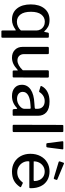

<svg xmlns="http://www.w3.org/2000/svg" viewBox="907 -1700 957 2812"><g transform="rotate(90 1386.0 -293.5)"><path d="M515 -530Q525 -530 528.5 -526Q532 -522 532 -512V150Q532 165 519 165H438Q426 165 426 150V-32Q426 -46 421 -46Q418 -46 410 -40Q381 -18 344.5 -4Q308 10 267 10Q163 10 103.5 -64Q44 -138 44 -266Q44 -391 104.5 -465.5Q165 -540 271 -540Q334 -540 371.5 -518.5Q409 -497 436 -466Q440 -462 443 -462Q447 -462 448 -469L456 -512Q458 -522 462.5 -526Q467 -530 476 -530ZM426 -349Q426 -381 409.5 -409.5Q393 -438 363.5 -454.5Q334 -471 298 -471Q233 -471 192.5 -419.5Q152 -368 152 -267Q152 -167 191.5 -114.5Q231 -62 298 -62Q335 -62 368.5 -77.5Q402 -93 426 -121Z M1009 -149V-513Q1009 -530 1028 -530H1100Q1116 -530 1116 -514L1114 -14Q1114 0 1102 0H1024Q1012 0 1012 -13V-69Q1012 -81 1002 -72Q953 -27 911 -8.5Q869 10 823 10Q754 10 710 -32.5Q666 -75 666 -145V-512Q666 -530 684 -530H757Q772 -530 772 -514V-167Q772 -123 797 -96.5Q822 -70 864 -70Q933 -70 1009 -149Z M1387 10Q1310 10 1265.5 -29.5Q1221 -69 1221 -135Q1221 -216 1291.5 -264Q1362 -312 1492 -318L1557 -323Q1573 -325 1573 -338V-363Q1573 -412 1543 -440.5Q1513 -469 1461 -469Q1379 -469 1330 -395Q1327 -389 1323.5 -387.5Q1320 -386 1313 -388L1245 -408Q1239 -410 1239 -416Q1239 -420 1242 -427Q1270 -481 1327.5 -510.5Q1385 -540 1466 -540Q1571 -540 1623 -495Q1675 -450 1675 -370V-17Q1675 -7 1671.5 -3.5Q1668 0 1660 0H1593Q1579 0 1577 -20L1575 -58Q1573 -66 1569 -66Q1566 -66 1558 -60Q1485 10 1387 10ZM1559 -264 1505 -260Q1422 -255 1373.5 -226.5Q1325 -198 1325 -148Q1325 -109 1353 -86.5Q1381 -64 1428 -64Q1482 -64 1530 -101Q1573 -136 1573 -171V-249Q1573 -265 1559 -264Z M1914 -19Q1914 -8 1909.5 -4Q1905 0 1893 0H1825Q1815 0 1811 -3.5Q1807 -7 1807 -16L1809 -727Q1809 -742 1822 -742H1901Q1914 -742 1914 -727Z M2139 -510Q2137 -500 2133.5 -496.5Q2130 -493 2119 -493H2092Q2083 -493 2080 -496Q2077 -499 2076 -507L2048 -729V-731Q2048 -742 2059 -742H2156Q2169 -742 2167 -730Z M2502 -67Q2548 -67 2584 -86Q2620 -105 2650 -145Q2653 -149 2657 -149Q2662 -149 2665 -147L2716 -123Q2721 -120 2721 -115Q2721 -112 2718 -107Q2676 -45 2622 -17.5Q2568 10 2491 10Q2416 10 2357 -24Q2298 -58 2265 -119.5Q2232 -181 2232 -259Q2232 -343 2266 -407Q2300 -471 2358.5 -505.5Q2417 -540 2489 -540Q2563 -540 2619 -507.5Q2675 -475 2705.5 -413Q2736 -351 2736 -266V-262Q2736 -253 2733.5 -248.5Q2731 -244 2721 -244H2351Q2341 -244 2341 -228Q2341 -183 2362.5 -146.5Q2384 -110 2421 -88.5Q2458 -67 2502 -67ZM2614 -307Q2624 -307 2627.5 -310Q2631 -313 2631 -321Q2631 -360 2614.5 -394Q2598 -428 2566.5 -448.5Q2535 -469 2492 -469Q2447 -469 2413 -446.5Q2379 -424 2360.5 -387.5Q2342 -351 2343 -308ZM2376 -751 2608 -654Q2613 -652 2614.5 -648Q2616 -644 2613 -638L2604 -612Q2602 -605 2598 -603Q2594 -601 2586 -603L2356 -672Q2347 -675 2344.5 -679.5Q2342 -684 2344 -692L2362 -744Q2363 -749 2367 -751Q2371 -753 2376 -751Z"/></g></svg>

Font: Libre Franklin Medium
Style: Regular
Weight: 500
Designer: Pablo Impallari, Rodrigo Fuenzalida
Foundry: Impallari Type
Version: Version 1.002; ttfautohint (v1.5)